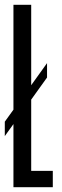

<svg xmlns="http://www.w3.org/2000/svg" viewBox="-21 -780 258 800"><path d="M35 0V-263L-1 -213V-273L35 -323V-760H109V-425L175 -517V-457L109 -365V-68H199V0Z"/></svg>

Font: Commune Nuit Debout
Style: Regular
Weight: 400
Designer: Sébastien Marchal
Foundry: Sébastien Marchal
Version: Version 1.003;PS 1.3;hotconv 1.0.88;makeotf.lib2.5.647800